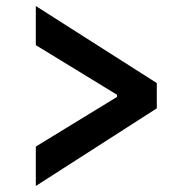

<svg xmlns="http://www.w3.org/2000/svg" viewBox="-20 -613 640 638"><path d="M99 5 501 -253V-337L99 -593V-463L369 -298V-291L99 -126Z"/></svg>

Font: IBM Plex Thai SemiBold
Style: Regular
Weight: 600
Designer: Mike Abbink, Paul van der Laan, Pieter van Rosmalen, Ben Mitchell, Mark Frömberg
Foundry: Bold Monday
Version: Version 1.0